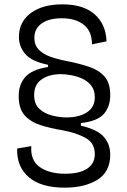

<svg xmlns="http://www.w3.org/2000/svg" viewBox="-20 -694 585 883"><path d="M278 169Q168 169 112 120.5Q56 72 59 -11L124 -22Q119 43 162.5 74Q206 105 280 105Q346 105 381 81.5Q416 58 416 15Q416 -36 374 -59.5Q332 -83 267 -95Q212 -104 166.5 -118.5Q121 -133 93.5 -163.5Q66 -194 66 -252Q66 -305 96 -339.5Q126 -374 201 -386V-396Q124 -412 95.5 -446.5Q67 -481 67 -524Q67 -593 121 -633.5Q175 -674 267 -674Q363 -674 415 -628.5Q467 -583 470 -504L403 -490Q403 -550 365.5 -580Q328 -610 264 -610Q205 -610 171.5 -586Q138 -562 138 -520Q138 -487 158 -466Q178 -445 212 -433Q246 -421 288 -413Q344 -402 389 -387Q434 -372 460.5 -342.5Q487 -313 487 -256Q487 -205 458.5 -171Q430 -137 352 -128V-116Q429 -98 458 -64Q487 -30 487 17Q487 96 428.5 132.5Q370 169 278 169ZM285 -154Q344 -154 380 -177.5Q416 -201 416 -247Q416 -280 399 -301Q382 -322 357 -333Q332 -344 305.5 -348.5Q279 -353 261 -353Q206 -353 171.5 -329Q137 -305 137 -257Q137 -216 160.5 -194Q184 -172 218.5 -163Q253 -154 285 -154Z"/></svg>

Font: Bricolage Grotesque 12pt Light
Style: Regular
Weight: 300
Designer: Mathieu Triay
Foundry: Atelier Triay
Version: Version 1.001; ttfautohint (v1.8.4.7-5d5b);gftools[0.9.33.de